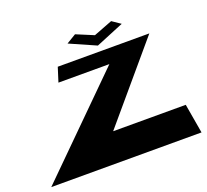

<svg xmlns="http://www.w3.org/2000/svg" viewBox="-187 -852 1077 999"><g transform="rotate(-20 351.5 -352.5)"><path d="M322 -705 269 -673 414 -609 569 -673 522 -705 418 -665ZM687 -577H180L155 -498H437L-66 0H766L738 -163H336Z"/></g></svg>

Font: Hussar Milosc
Style: Bold
Weight: 700
Foundry: Cannot Into Space Fonts
Version: Version 1.02